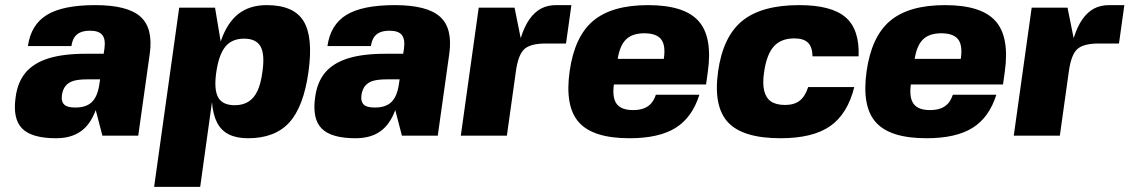

<svg xmlns="http://www.w3.org/2000/svg" viewBox="-20 -530 4412 750"><path d="M41 -150Q49 -210 80.5 -247Q112 -284 169.5 -302Q227 -320 315 -320H385L388 -340Q393 -377 379.5 -393.5Q366 -410 332 -410Q309 -410 294 -403.5Q279 -397 270.5 -384Q262 -371 259 -350H89Q101 -434 163.5 -472Q226 -510 352 -510Q478 -510 528.5 -465Q579 -420 565 -320L520 0H380L354 -100Q333 -43 295 -16.5Q257 10 199 10Q104 10 66.5 -28Q29 -66 41 -150ZM321 -220Q288 -220 268.5 -214.5Q249 -209 237.5 -196Q226 -183 222 -160Q220 -146 222.5 -136.5Q225 -127 231.5 -121Q238 -115 248.5 -112.5Q259 -110 275 -110Q317 -110 339 -131.5Q361 -153 368 -200L371 -220Z M842 -368Q867 -441 911 -475.5Q955 -510 1022 -510Q1127 -510 1165.5 -448Q1204 -386 1185 -249.5Q1166 -113 1110 -51.5Q1054 10 949 10Q904 10 874 -5Q844 -20 828 -51Q812 -82 808 -131L762 200H582L680 -500H820ZM897 -119Q928 -119 950 -132.5Q972 -146 985.5 -174.5Q999 -203 1005 -249Q1015 -317 998 -348Q981 -379 933.5 -379Q886 -379 860.5 -348Q835 -317 825 -249Q815 -181 832 -150Q849 -119 897 -119Z M1211 -150Q1219 -210 1250.5 -247Q1282 -284 1339.5 -302Q1397 -320 1485 -320H1555L1558 -340Q1563 -377 1549.5 -393.5Q1536 -410 1502 -410Q1479 -410 1464 -403.5Q1449 -397 1440.5 -384Q1432 -371 1429 -350H1259Q1271 -434 1333.5 -472Q1396 -510 1522 -510Q1648 -510 1698.5 -465Q1749 -420 1735 -320L1690 0H1550L1524 -100Q1503 -43 1465 -16.5Q1427 10 1369 10Q1274 10 1236.5 -28Q1199 -66 1211 -150ZM1491 -220Q1458 -220 1438.5 -214.5Q1419 -209 1407.5 -196Q1396 -183 1392 -160Q1390 -146 1392.5 -136.5Q1395 -127 1401.5 -121Q1408 -115 1418.5 -112.5Q1429 -110 1445 -110Q1487 -110 1509 -131.5Q1531 -153 1538 -200L1541 -220Z M1995 -250 1960 0H1780L1850 -500H1990L2014 -381Q2028 -426 2048 -454.5Q2068 -483 2093.5 -496.5Q2119 -510 2152 -510H2212L2191 -360H2111Q2052 -360 2028 -338Q2004 -316 1995 -250Z M2378 -200Q2371 -148 2389 -124Q2407 -100 2453 -100Q2477 -100 2494.5 -106.5Q2512 -113 2523.5 -126Q2535 -139 2542 -160H2712Q2684 -71 2619 -30.5Q2554 10 2439 10Q2297 10 2241.5 -52Q2186 -114 2205 -250.5Q2224 -387 2297 -448.5Q2370 -510 2511.5 -510Q2653 -510 2708.5 -448Q2764 -386 2745 -250L2738 -200ZM2393 -300H2573Q2581 -353 2562.5 -376.5Q2544 -400 2497 -400Q2450 -400 2425.5 -376Q2401 -352 2393 -300Z M3137 -190H3317Q3291 -85 3223 -37.5Q3155 10 3029 10Q2882 10 2824 -52Q2766 -114 2785 -250.5Q2804 -387 2879.5 -448.5Q2955 -510 3102 -510Q3228 -510 3283 -462.5Q3338 -415 3334 -310H3154Q3153 -347 3136 -363.5Q3119 -380 3083 -380Q3031 -380 3003 -349Q2975 -318 2965 -250Q2958 -205 2965 -176Q2972 -147 2992 -133.5Q3012 -120 3047 -120Q3082 -120 3103.5 -136.5Q3125 -153 3137 -190Z M3538 -200Q3531 -148 3549 -124Q3567 -100 3613 -100Q3637 -100 3654.5 -106.5Q3672 -113 3683.5 -126Q3695 -139 3702 -160H3872Q3844 -71 3779 -30.5Q3714 10 3599 10Q3457 10 3401.5 -52Q3346 -114 3365 -250.5Q3384 -387 3457 -448.5Q3530 -510 3671.5 -510Q3813 -510 3868.5 -448Q3924 -386 3905 -250L3898 -200ZM3553 -300H3733Q3741 -353 3722.5 -376.5Q3704 -400 3657 -400Q3610 -400 3585.5 -376Q3561 -352 3553 -300Z M4155 -250 4120 0H3940L4010 -500H4150L4174 -381Q4188 -426 4208 -454.5Q4228 -483 4253.5 -496.5Q4279 -510 4312 -510H4372L4351 -360H4271Q4212 -360 4188 -338Q4164 -316 4155 -250Z"/></svg>

Font: Fivo Sans Modern Heavy
Style: Regular
Weight: 900
Designer: Alexander Slobzheninov
Foundry: Alexander Slobzheninov
Version: 1.0